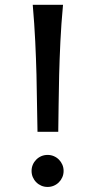

<svg xmlns="http://www.w3.org/2000/svg" viewBox="-20 -757 413 790"><path d="M109.9 -53.7Q109.9 -67.4 115 -79.3Q120.1 -91.3 129.2 -100.3Q138.2 -109.4 150.1 -114.5Q162.1 -119.6 175.8 -119.6Q189.5 -119.6 201.4 -114.5Q213.4 -109.4 222.4 -100.3Q231.4 -91.3 236.6 -79.3Q241.7 -67.4 241.7 -53.7Q241.7 -40 236.6 -28.1Q231.4 -16.1 222.4 -7.1Q213.4 2 201.4 7.1Q189.5 12.2 175.8 12.2Q162.1 12.2 150.1 7.1Q138.2 2 129.2 -7.1Q120.1 -16.1 115 -28.1Q109.9 -40 109.9 -53.7ZM134.3 -214.8Q132.8 -268.1 132.3 -326.4Q131.8 -384.8 130.1 -449.7Q128.4 -514.6 125 -586.2Q121.6 -657.7 114.7 -737.3H239.3Q231.9 -657.7 228.5 -586.2Q225.1 -514.6 223.4 -449.7Q221.7 -384.8 221.2 -326.4Q220.7 -268.1 219.7 -214.8Z"/></svg>

Font: Andika Eur
Style: Regular
Weight: 400
Designer: Victor Gaultney, Annie Olsen, Julie Remington, Don Collingsworth, Eric Hays, Becca Hirsbrunner
Foundry: SIL International
Version: Version 5.000